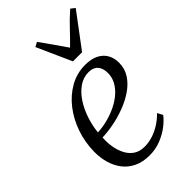

<svg xmlns="http://www.w3.org/2000/svg" viewBox="-246 -889 981 981"><g transform="rotate(-45 244.5 -399.0)"><path d="M418.5 -87.5Q403.5 -67 374.8 -44.2Q346 -21.5 307.2 -5.8Q268.5 10 224 10Q174.5 10 138.5 -7.5Q102.5 -25 79.8 -55Q57 -85 46.2 -123.5Q35.5 -162 36 -204Q37 -272 58.5 -334Q80 -396 118 -444.8Q156 -493.5 206.8 -522Q257.5 -550.5 317.5 -550.5Q361 -550.5 390 -535.8Q419 -521 433.5 -495.2Q448 -469.5 448 -436.5Q448 -393 426 -359.2Q404 -325.5 367.8 -300.8Q331.5 -276 287.8 -259.5Q244 -243 199.5 -234.5Q155 -226 118 -225Q115.5 -193.5 120.5 -161Q125.5 -128.5 139.2 -100.8Q153 -73 177 -56.2Q201 -39.5 237 -39.5Q265 -39.5 293.2 -48Q321.5 -56.5 349.5 -73.5Q377.5 -90.5 403 -116.5ZM303.5 -512Q265.5 -512 233.5 -489.8Q201.5 -467.5 177.5 -430.8Q153.5 -394 138.8 -349.5Q124 -305 119.5 -260Q157.5 -262 194 -271.8Q230.5 -281.5 262.5 -297.5Q294.5 -313.5 318.8 -335Q343 -356.5 356.8 -382.8Q370.5 -409 370.5 -438.5Q370.5 -474 353.2 -493Q336 -512 303.5 -512ZM286 -607 202 -794.5 226.5 -807.5Q250 -774.5 274.5 -739.8Q299 -705 325 -667Q360.5 -701.5 392.8 -736.2Q425 -771 466.5 -807.5L489 -790L352 -607Z"/></g></svg>

Font: Merriweather 60pt Light
Style: Italic
Weight: 300
Italic angle: -7.8°
Version: Version 2.101